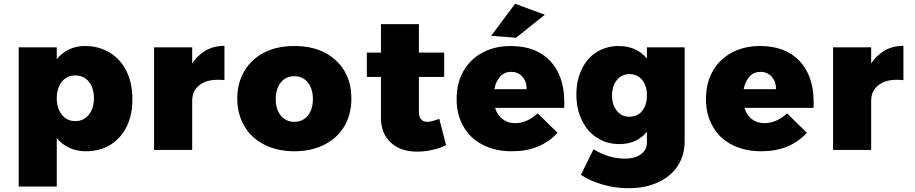

<svg xmlns="http://www.w3.org/2000/svg" viewBox="-20 -795 4849 1018"><path d="M562 -516C524 -539 480 -551 430 -551C399 -551 371 -545 346 -533C321 -521 299 -504 281 -481V-544H79V194H281V-63C300 -40 322 -23 348 -11C374 1 403 7 435 7C484 7 528 -4 565 -27C602 -50 631 -82 652 -124C672 -165 682 -214 682 -269C682 -325 672 -374 651 -417C630 -460 600 -493 562 -516ZM451 -187C433 -164 409 -153 379 -153C350 -153 326 -164 308 -187C290 -209 281 -238 281 -274C281 -310 290 -339 308 -362C326 -384 350 -395 379 -395C409 -395 433 -384 451 -362C469 -339 478 -310 478 -274C478 -238 469 -209 451 -187Z M1072 -528C1043 -511 1018 -488 999 -458V-544H797V0H999V-260C999 -295 1011 -322 1036 -342C1060 -362 1093 -372 1135 -372C1150 -372 1162 -371 1170 -370V-552C1133 -552 1101 -544 1072 -528Z M1700 -517C1655 -540 1602 -551 1541 -551C1480 -551 1427 -540 1382 -517C1336 -494 1301 -461 1276 -419C1251 -377 1238 -328 1238 -272C1238 -217 1251 -168 1276 -126C1301 -83 1336 -51 1382 -28C1427 -5 1480 7 1541 7C1602 7 1655 -5 1700 -28C1745 -51 1781 -83 1806 -126C1831 -168 1843 -217 1843 -272C1843 -328 1831 -377 1806 -419C1781 -461 1745 -494 1700 -517ZM1469 -358C1487 -380 1511 -391 1541 -391C1570 -391 1594 -380 1612 -358C1630 -335 1639 -306 1639 -270C1639 -233 1630 -204 1612 -182C1594 -160 1570 -149 1541 -149C1511 -149 1487 -160 1469 -182C1451 -204 1442 -233 1442 -270C1442 -306 1451 -335 1469 -358Z M2345 -26 2309 -165C2280 -154 2260 -149 2247 -149C2232 -149 2221 -153 2213 -162C2205 -171 2201 -184 2201 -201V-387H2335V-516H2201V-667H2000V-516H1925V-387H2000V-170C2000 -115 2017 -71 2052 -39C2087 -7 2133 9 2191 9C2219 9 2247 6 2275 -1C2302 -7 2326 -15 2345 -26Z M2897 -472C2847 -525 2777 -551 2688 -551C2631 -551 2581 -539 2538 -516C2495 -493 2461 -460 2437 -418C2413 -375 2401 -326 2401 -270C2401 -215 2413 -166 2437 -125C2460 -83 2494 -51 2538 -28C2582 -5 2634 7 2694 7C2745 7 2791 -1 2832 -18C2873 -35 2907 -59 2936 -91L2831 -194C2793 -159 2753 -142 2711 -142C2685 -142 2663 -149 2645 -163C2626 -177 2613 -197 2605 -223H2971C2972 -230 2972 -240 2972 -254C2972 -346 2947 -419 2897 -472ZM2750 -388C2765 -371 2773 -349 2772 -322H2601C2606 -350 2617 -372 2632 -389C2647 -406 2667 -414 2690 -414C2715 -414 2735 -405 2750 -388ZM2711 -775 2584 -605 2716 -595 2869 -717Z M3610 -544H3410V-485C3373 -529 3323 -551 3260 -551C3217 -551 3178 -540 3144 -519C3110 -498 3084 -468 3065 -429C3046 -390 3036 -345 3036 -294C3036 -242 3046 -196 3066 -156C3085 -116 3112 -85 3147 -64C3181 -42 3220 -31 3264 -31C3325 -31 3374 -53 3410 -96V-41C3410 -14 3400 7 3379 22C3358 38 3330 46 3294 46C3265 46 3236 42 3207 33C3178 24 3151 12 3127 -4L3060 132C3091 153 3129 170 3173 183C3217 196 3263 203 3311 203C3370 203 3423 193 3468 172C3513 152 3548 123 3573 85C3598 47 3610 3 3610 -47ZM3385 -207C3368 -186 3345 -176 3317 -176C3290 -176 3268 -186 3251 -207C3234 -228 3225 -255 3225 -288C3225 -322 3234 -350 3251 -371C3268 -392 3290 -402 3317 -402C3345 -402 3368 -392 3385 -371C3402 -350 3410 -323 3410 -288C3410 -255 3402 -228 3385 -207Z M4219 -472C4169 -525 4099 -551 4010 -551C3953 -551 3903 -539 3860 -516C3817 -493 3783 -460 3759 -418C3735 -375 3723 -326 3723 -270C3723 -215 3735 -166 3759 -125C3782 -83 3816 -51 3860 -28C3904 -5 3956 7 4016 7C4067 7 4113 -1 4154 -18C4195 -35 4229 -59 4258 -91L4153 -194C4115 -159 4075 -142 4033 -142C4007 -142 3985 -149 3967 -163C3948 -177 3935 -197 3927 -223H4293C4294 -230 4294 -240 4294 -254C4294 -346 4269 -419 4219 -472ZM4072 -388C4087 -371 4095 -349 4094 -322H3923C3928 -350 3939 -372 3954 -389C3969 -406 3989 -414 4012 -414C4037 -414 4057 -405 4072 -388Z M4672 -528C4643 -511 4618 -488 4599 -458V-544H4397V0H4599V-260C4599 -295 4611 -322 4636 -342C4660 -362 4693 -372 4735 -372C4750 -372 4762 -371 4770 -370V-552C4733 -552 4701 -544 4672 -528Z"/></svg>

Font: Argentum Sans ExtraBold
Style: Regular
Weight: 800
Designer: Julieta Ulanovsky
Foundry: Julieta Ulanovsky
Version: Version 5.001;February 15, 2019;FontCreator 11.5.0.2425 64-b